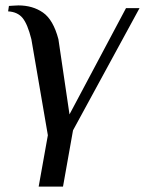

<svg xmlns="http://www.w3.org/2000/svg" viewBox="-20 -500 536 710"><path d="M157 0 96 -355Q82 -411 63.5 -433.5Q45 -456 10 -458L13 -478Q18 -478 28 -479Q38 -480 48 -480Q101 -480 139 -453.5Q177 -427 196 -355L237 -77L446 -470H496L250 -18L213 190H123Z"/></svg>

Font: Philosopher
Style: Italic
Weight: 400
Italic angle: -10°
Designer: Jovanny Lemonad
Foundry: Jovanny Lemonad
Version: Version 2.000